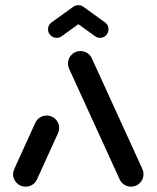

<svg xmlns="http://www.w3.org/2000/svg" viewBox="-20 -713 598 733"><path d="M77.8 -0.4Q64.8 -0.4 53.9 -6.7Q43 -13 36.5 -23.9Q30 -34.8 30 -47.8Q30 -58.1 34.8 -68.5L115.2 -245.2Q121.1 -257.4 132.6 -264.6Q144.1 -271.9 158.1 -271.9Q171.1 -271.9 182 -265.6Q193 -259.3 199.4 -248.3Q205.9 -237.4 205.9 -224.4Q205.9 -214.1 201.1 -203.7L120.7 -27Q114.8 -14.8 103.3 -7.6Q91.9 -0.4 77.8 -0.4ZM527.8 -47.8Q527.8 -28.1 513.9 -14.3Q500 -0.4 480.4 -0.4Q466.3 -0.4 454.8 -7.6Q443.3 -14.8 437.4 -27L244.1 -450Q239.6 -459.6 239.6 -470.7Q239.6 -490.4 253.5 -504.3Q267.4 -518.1 287 -518.1Q301.1 -518.1 312.6 -510.9Q324.1 -503.7 330 -491.5L523.3 -68.5Q527.8 -59.3 527.8 -47.8ZM279.3 -693.3Q292.6 -693.3 302.2 -683.7Q311.9 -674.1 311.9 -660.7Q311.9 -653 308.3 -645.9Q304.8 -638.9 298.5 -634.4L215.6 -574.8Q207 -568.5 195.9 -568.5Q182.6 -568.5 173 -578.1Q163.3 -587.8 163.3 -601.1Q163.3 -608.9 166.9 -615.9Q170.4 -623 176.7 -627.4L259.6 -687Q268.1 -693.3 279.3 -693.3ZM298.1 -687.4 381.1 -627.4Q387.4 -623 390.9 -615.9Q394.4 -608.9 394.4 -601.1Q394.4 -587.8 384.8 -578.1Q375.2 -568.5 361.9 -568.5Q351.5 -568.5 342.2 -575.2L259.6 -634.8Z"/></svg>

Font: 26F Galaxy Sans Extra Bold
Style: Regular
Weight: 800
Designer: C₂₉H₂₅N₃O₅
Version: Version 1.100